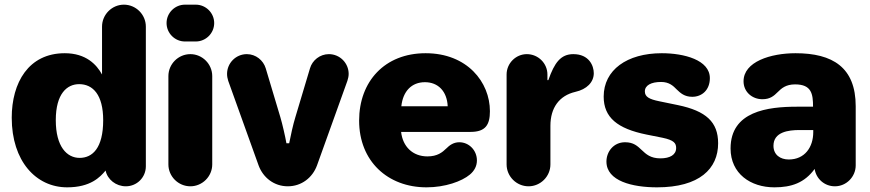

<svg xmlns="http://www.w3.org/2000/svg" viewBox="-20 -783 3694 815"><path d="M265.1 12.2C363.8 12.2 404.8 -30.8 428.2 -59.1C436 -21 472.2 7.8 514.2 7.8C561 7.8 599.1 -29.8 599.1 -77.1V-669.9C599.1 -721.2 557.1 -763.2 505.9 -763.2C455.1 -763.2 413.1 -721.2 413.1 -669.9V-466.8C390.1 -508.8 345.2 -557.1 254.9 -557.1C101.1 -557.1 29.8 -432.1 29.8 -283.2C29.8 -99.1 132.8 12.2 265.1 12.2ZM317.9 -112.8C264.2 -112.8 216.8 -160.2 216.8 -272.9C216.8 -386.2 265.1 -425.8 315.9 -425.8C375 -425.8 418 -379.9 418 -272.9C418 -153.8 372.1 -112.8 317.9 -112.8Z M811 -606.9C854 -606.9 889.2 -642.1 889.2 -685.1C889.2 -728 854 -763.2 811 -763.2H765.1C722.2 -763.2 687 -728 687 -685.1C687 -642.1 722.2 -606.9 765.1 -606.9ZM788.1 7.8C838.9 7.8 880.9 -34.2 880.9 -85V-460C880.9 -511.2 838.9 -553.2 788.1 -553.2C736.8 -553.2 694.8 -511.2 694.8 -460V-85C694.8 -34.2 736.8 7.8 788.1 7.8Z M1201.7 7.8C1259.8 7.8 1306.6 -28.8 1325.7 -81.1L1454.6 -439.9C1457.5 -449.2 1460 -459 1460 -469.2C1460 -515.1 1422.9 -553.2 1376 -553.2C1337.9 -553.2 1305.7 -526.9 1295.9 -493.2L1233.9 -286.1C1224.6 -256.8 1212.9 -203.1 1207.5 -174.8H1195.8C1190.9 -203.1 1178.7 -256.8 1169.9 -286.1L1107.9 -493.2C1097.7 -526.9 1065.9 -553.2 1027.8 -553.2C981 -553.2 943.8 -515.1 943.8 -469.2C943.8 -459 945.8 -449.2 948.7 -439.9L1077.6 -81.1C1096.7 -28.8 1143.6 7.8 1201.7 7.8Z M1790.5 12.2C1869.6 12.2 1940.4 -13.2 1974.6 -42C1993.7 -58.1 2004.4 -78.1 2004.4 -102.1C2004.4 -145 1970.7 -179.2 1929.7 -179.2C1904.8 -179.2 1887.7 -166 1874.5 -152.8C1857.4 -136.2 1836.4 -119.1 1794.4 -119.1C1731.4 -119.1 1689.5 -161.1 1682.6 -223.1H1977.5C2041.5 -223.1 2059.6 -253.9 2059.6 -311C2059.6 -434.1 1963.4 -557.1 1786.6 -557.1C1612.8 -557.1 1504.4 -437 1504.4 -271C1504.4 -99.1 1625.5 12.2 1790.5 12.2ZM1683.6 -332C1690.4 -396 1727.5 -434.1 1783.7 -434.1C1839.4 -434.1 1877.4 -396 1880.4 -332Z M2223.6 7.8C2274.4 7.8 2316.4 -34.2 2316.4 -85V-249C2316.4 -325.2 2353.5 -377 2422.4 -393.1C2470.7 -403.8 2500.5 -434.1 2500.5 -472.2C2500.5 -503.9 2480.5 -553.2 2413.6 -553.2C2360.4 -553.2 2333.5 -517.1 2307.6 -442.9H2303.7V-466.8C2303.7 -514.2 2264.6 -553.2 2216.3 -553.2C2169.4 -553.2 2130.4 -514.2 2130.4 -466.8V-85C2130.4 -34.2 2172.4 7.8 2223.6 7.8Z M2769 12.2C2949.2 12.2 3028.3 -66.9 3028.3 -174.8C3028.3 -265.1 2977.1 -312 2857.4 -336.9L2779.3 -353C2735.4 -361.8 2717.3 -372.1 2717.3 -395C2717.3 -420.9 2744.1 -435.1 2786.1 -435.1C2820.3 -435.1 2837.4 -418.9 2853 -402.8C2868.2 -388.2 2885.3 -372.1 2918.5 -372.1C2959.5 -372.1 2993.2 -400.9 2993.2 -451.2C2993.2 -528.8 2883.3 -557.1 2789.1 -557.1C2641.1 -557.1 2542.5 -485.8 2542.5 -373C2542.5 -284.2 2601.1 -236.8 2724.1 -211.9L2792.5 -198.2C2841.3 -188 2850.1 -174.8 2850.1 -154.8C2850.1 -126 2824.2 -110.8 2783.2 -110.8C2741.2 -110.8 2722.2 -128.9 2704.1 -146C2686 -163.1 2669.4 -179.2 2633.3 -179.2C2584.5 -179.2 2554.2 -139.2 2554.2 -97.2C2554.2 -14.2 2665 12.2 2769 12.2Z M3267.1 12.2C3339.4 12.2 3395 -6.8 3438 -65.9C3444.3 -23.9 3480 7.8 3523.9 7.8C3573.2 7.8 3612.3 -33.2 3612.3 -81.1V-332C3612.3 -497.1 3514.2 -557.1 3356.9 -557.1C3251 -557.1 3136.2 -521 3136.2 -438C3136.2 -393.1 3172.4 -361.8 3216.3 -361.8C3249 -361.8 3265.1 -376 3281.2 -392.1C3297.4 -408.2 3315.9 -424.8 3355 -424.8C3425.3 -424.8 3431.2 -383.8 3431.2 -330.1H3363.3C3239.3 -330.1 3081.1 -311 3081.1 -152.8C3081.1 -45.9 3166 12.2 3267.1 12.2ZM3328.1 -106C3292 -106 3263.2 -126 3263.2 -164.1C3263.2 -223.1 3327.1 -231 3373 -231H3432.1V-222.2C3432.1 -158.2 3396 -106 3328.1 -106Z"/></svg>

Font: Jellee Bold
Style: Regular
Weight: 700
Designer: Alfredo Marco Pradil
Foundry: Hanken Design Co.
Version: Version 1.223;hotconv 1.0.109;makeotfexe 2.5.65596